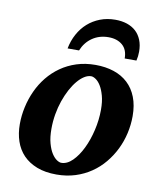

<svg xmlns="http://www.w3.org/2000/svg" viewBox="-82 -780 717 857"><g transform="rotate(10 276.5 -351.0)"><path d="M377.9 -307.1Q377.9 -343.8 370.6 -370.1Q363.3 -396.5 352.8 -413.6Q342.3 -430.7 330.3 -438.7Q318.4 -446.8 309.1 -446.8Q293.9 -446.8 278.1 -436.8Q262.2 -426.8 247.3 -408.9Q232.4 -391.1 219.2 -366.5Q206.1 -341.8 196 -312.7Q186 -283.7 180.4 -251.2Q174.8 -218.8 174.8 -185.1Q174.8 -146.5 182.4 -119.4Q189.9 -92.3 200.9 -75.4Q211.9 -58.6 223.6 -50.8Q235.4 -43 244.1 -43Q270.5 -43 294.7 -66.9Q318.8 -90.8 337.4 -128.9Q356 -167 366.9 -213.9Q377.9 -260.7 377.9 -307.1ZM522 -303.2Q522 -263.7 513.2 -225.1Q504.4 -186.5 487.3 -151.6Q470.2 -116.7 445.3 -86.7Q420.4 -56.6 388.2 -34.7Q356 -12.7 316.7 -0.2Q277.3 12.2 231.9 12.2Q180.7 12.2 143.1 -2.4Q105.5 -17.1 80.8 -42.7Q56.2 -68.4 44.2 -103.8Q32.2 -139.2 32.2 -181.2Q32.2 -220.2 40.8 -259Q49.3 -297.9 65.7 -333.5Q82 -369.1 106.4 -399.4Q130.9 -429.7 162.8 -452.1Q194.8 -474.6 234.1 -487.3Q273.4 -500 319.8 -500Q365.7 -500 403.1 -487.5Q440.4 -475.1 466.8 -450.4Q493.2 -425.8 507.6 -388.9Q522 -352.1 522 -303.2ZM500.5 -591.8Q500.5 -581.5 499.3 -571Q498 -560.5 495.6 -550.8H442.4Q442.4 -590.8 418.5 -611.3Q394.5 -631.8 355.5 -631.8Q314 -631.8 282.5 -610.4Q251 -588.9 235.4 -550.8H183.6Q190.4 -586.4 206.8 -616.5Q223.1 -646.5 247.3 -668Q271.5 -689.5 303 -701.7Q334.5 -713.9 371.6 -713.9Q400.9 -713.9 424.6 -706.1Q448.2 -698.2 465.1 -682.9Q481.9 -667.5 491.2 -644.5Q500.5 -621.6 500.5 -591.8Z"/></g></svg>

Font: Charis SIL Phon
Style: Bold Italic
Weight: 700
Italic angle: -11°
Foundry: SIL International
Version: Version 5.000